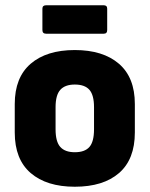

<svg xmlns="http://www.w3.org/2000/svg" viewBox="-20 -698 569 729"><path d="M264 11Q157 11 96.5 -41Q36 -93 36 -195V-303Q36 -404 96.5 -456Q157 -508 264 -508Q371 -508 431.5 -456Q492 -404 492 -303V-195Q492 -93 432 -41Q372 11 264 11ZM264 -120Q302 -120 319.5 -140Q337 -160 337 -207V-291Q337 -337 319.5 -357Q302 -377 264 -377Q227 -377 209 -357Q191 -337 191 -291V-207Q191 -160 209 -140Q227 -120 264 -120ZM155 -570Q141 -570 141 -584V-665Q141 -678 155 -678H374Q387 -678 387 -665V-584Q387 -570 374 -570Z"/></svg>

Font: Sofia Sans Semi Condensed Black
Style: Regular
Weight: 900
Designer: Botio Nikoltchev, Ani Petrova
Foundry: lettersoup
Version: Version 4.100; ttfautohint (v1.8.4.7-5d5b)